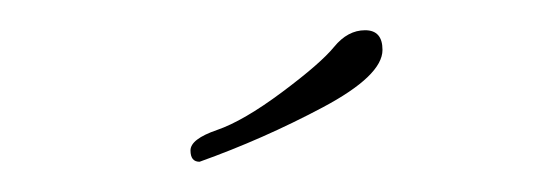

<svg xmlns="http://www.w3.org/2000/svg" viewBox="-20 -349 368 127"><path d="M233 -316Q233 -299 193.5 -278Q154 -257 112 -242Q106 -242 106 -249.5Q106 -257 123.5 -263Q141 -269 166.5 -288Q192 -307 201 -318Q210 -329 221.5 -329Q233 -329 233 -316Z"/></svg>

Font: Mrs Saint Delafield
Style: Regular
Weight: 400
Designer: Alejandro Paul
Foundry: Alejandro Paul
Version: Version 1.000